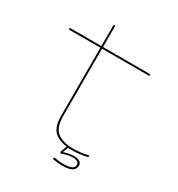

<svg xmlns="http://www.w3.org/2000/svg" viewBox="-195 -851 1005 1085"><g transform="rotate(30 308.0 -309.0)"><path d="M377 5Q430 5 478 -7.5V-18.5Q430.5 -6 379 -6Q313 -6 275.8 -33.8Q238.5 -61.5 238.5 -138.5V-577H547V-588H238.5V-726H227.5V-588H22V-577H227.5V-134Q227.5 -52.5 269.2 -23.8Q311 5 377 5ZM375 108Q392.5 108 407.5 105.8Q422.5 103.5 433.2 97.8Q444 92 450 83Q456 74 456 61Q456 42.5 440.5 35Q425 27.5 404 27.5Q385 27.5 364.8 32.2Q344.5 37 334 43L334.5 52.5Q352.5 45.5 371 41.5Q389.5 37.5 404.5 37.5Q421.5 37.5 432.5 43.8Q443.5 50 443.5 62.5Q443.5 80 427.2 88.2Q411 96.5 375.5 96.5Q357.5 96.5 342 94.8Q326.5 93 313.5 90L309 101.5Q322.5 104 339 106Q355.5 108 375 108ZM334.5 52.5 354 -2.5H343L325.5 47.5Z"/></g></svg>

Font: Anybody Expanded Thin
Style: Regular
Weight: 250
Width: 7
Version: Version 1.113;gftools[0.9.25]